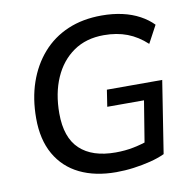

<svg xmlns="http://www.w3.org/2000/svg" viewBox="-80 -795 892 885"><g transform="rotate(-10 365.5 -352.5)"><path d="M394 9Q296 9 224 -26Q152 -61 112.5 -130Q73 -199 73 -299Q73 -391 99 -466.5Q125 -542 174 -598Q223 -654 293 -684Q363 -714 452 -714Q504 -714 548.5 -704Q593 -694 629 -674.5Q665 -655 690 -629L646 -547Q604 -586 555.5 -604.5Q507 -623 446 -623Q363 -623 304 -582Q245 -541 213.5 -469Q182 -397 182 -303Q182 -190 240 -135.5Q298 -81 407 -81Q452 -81 491.5 -89Q531 -97 567 -110L539 -62L577 -295H405L417 -373H676L623 -35Q593 -21 555 -11.5Q517 -2 476 3.5Q435 9 394 9Z"/></g></svg>

Font: Nunito Sans 12pt SemiBold
Style: Italic
Weight: 600
Italic angle: -9°
Designer: Vernon Adams
Foundry: Vernon Adams
Version: Version 3.101;gftools[0.9.27]